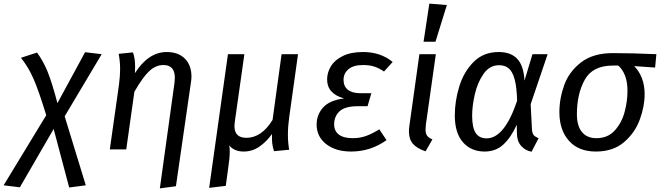

<svg xmlns="http://www.w3.org/2000/svg" viewBox="-93 -827 3654 1063"><path d="M265 -183 382 199 290 211 204 -113 17 210 -73 199 163 -189Q121 -326 92.5 -391Q64 -456 23 -507L112 -536Q146 -490 170 -431.5Q194 -373 225 -256L378 -538L470 -527Z M873 -368Q875 -388 875 -396Q875 -467 812 -467Q770 -467 734 -434Q698 -401 651 -319L606 0H515L566 -360Q572 -408 572 -444Q572 -487 564 -529L643 -537Q655 -505 655 -458Q655 -435 654 -422Q729 -539 830 -539Q894 -539 930.5 -502.5Q967 -466 967 -403Q967 -388 964 -370L881 204L792 216Z M1501 -81Q1501 -38 1508 2L1424 10Q1416 -15 1414 -35.5Q1412 -56 1413 -85Q1383 -43 1343.5 -15.5Q1304 12 1256 12Q1204 12 1176 -22Q1179 -9 1179 11Q1179 47 1171 99L1157 202L1065 213L1169 -527H1260L1207 -153Q1205 -135 1205 -129Q1205 -64 1271 -64Q1355 -64 1416 -163L1466 -527H1557L1508 -177Q1501 -127 1501 -81Z M1660 -137Q1660 -192 1696 -232Q1732 -272 1812 -282Q1718 -308 1718 -387Q1718 -425 1739 -460Q1760 -495 1805 -517Q1850 -539 1917 -539Q2014 -539 2081 -484L2033 -431Q2007 -449 1980.5 -458Q1954 -467 1917 -467Q1864 -467 1836.5 -444Q1809 -421 1809 -385Q1809 -349 1833 -330Q1857 -311 1901 -311H1963L1942 -239H1889Q1817 -239 1787 -211Q1757 -183 1757 -138Q1757 -102 1783 -82Q1809 -62 1860 -62Q1898 -62 1931.5 -73.5Q1965 -85 2007 -111L2047 -51Q1958 12 1852 12Q1765 12 1712.5 -29.5Q1660 -71 1660 -137Z M2265 -138Q2263 -116 2263 -110Q2263 -88 2271.5 -76Q2280 -64 2301 -55L2263 11Q2214 -6 2192.5 -31.5Q2171 -57 2171 -100Q2171 -116 2174 -134L2229 -527H2320ZM2381 -799 2318 -596H2252L2284 -807Z M2811 -381 2855 -527H2939L2845 -250L2852 -113Q2853 -92 2860.5 -81Q2868 -70 2889 -62L2850 13Q2816 7 2793 -18.5Q2770 -44 2769 -85L2768 -136Q2736 -66 2694 -27Q2652 12 2590 12Q2515 12 2470 -39.5Q2425 -91 2425 -188Q2425 -268 2450 -349Q2475 -430 2529.5 -484.5Q2584 -539 2668 -539Q2735 -539 2770.5 -501.5Q2806 -464 2811 -381ZM2521 -187Q2521 -121 2540.5 -91Q2560 -61 2601 -61Q2700 -61 2770 -269Q2768 -346 2756 -389Q2744 -432 2723 -449Q2702 -466 2670 -466Q2618 -466 2584.5 -418.5Q2551 -371 2536 -305.5Q2521 -240 2521 -187Z M3004 -206Q3004 -282 3031 -356.5Q3058 -431 3124.5 -482Q3191 -533 3300 -533Q3405 -533 3541 -527L3534 -453L3418 -461Q3444 -436 3460 -396Q3476 -356 3476 -306Q3476 -238 3449 -164.5Q3422 -91 3361.5 -39.5Q3301 12 3206 12Q3110 12 3057 -47.5Q3004 -107 3004 -206ZM3381 -324Q3381 -373 3367.5 -408Q3354 -443 3330 -464H3300Q3188 -464 3144.5 -385.5Q3101 -307 3101 -195Q3101 -130 3129 -96Q3157 -62 3209 -62Q3272 -62 3310.5 -104.5Q3349 -147 3365 -206.5Q3381 -266 3381 -324Z"/></svg>

Font: Fira Sans
Style: Italic
Weight: 400
Italic angle: -8°
Designer: bBox Type GmbH & Carrois Corporate GbR & Edenspiekermann AG
Foundry: bBox Type GmbH & Carrois Corporate GbR & Edenspiekermann AG
Version: Version 4.301